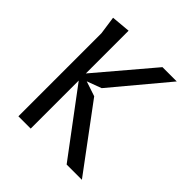

<svg xmlns="http://www.w3.org/2000/svg" viewBox="-202 -907 1054 1054"><g transform="rotate(45 325.0 -380.0)"><path d="M102.5 0V-645L87.5 -750L198 -760V-428L471 -750H582L316.5 -432.5L232 -401L319 -372L595.5 0H477L198 -373V0Z"/></g></svg>

Font: B612 Mono
Style: Regular
Weight: 400
Version: Version 1.005